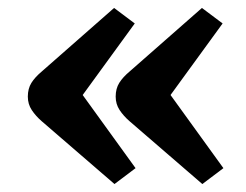

<svg xmlns="http://www.w3.org/2000/svg" viewBox="-20 -508 618 483"><path d="M489 -45 306 -203Q291 -216 281 -231Q271 -246 271 -265Q271 -285 280 -299.5Q289 -314 307 -329L488 -488L540 -449L409 -269L542 -85ZM268 -45 85 -203Q70 -216 60 -231Q50 -246 50 -265Q50 -285 59 -299.5Q68 -314 86 -329L267 -488L319 -449L188 -269L321 -85Z"/></svg>

Font: Literata 7pt SemiBold
Style: Regular
Weight: 600
Designer: Latin by Veronika Burian and Jose Scaglione. Greek by Irene Vlachou. Cyrillic by Vera Evstafieva.
Foundry: TypeTogether
Version: Version 3.002